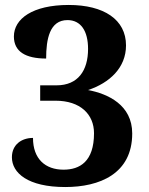

<svg xmlns="http://www.w3.org/2000/svg" viewBox="-20 -744 599 774"><path d="M243 10C381 10 513 -43 513 -206C513 -321 415 -366 335 -381C422 -410 488 -471 488 -561C488 -665 399 -724 257 -724C111 -724 36 -668 36 -597C36 -536 83 -508 166 -508C166 -586 180 -663 252 -663C306 -663 335 -619 335 -547C335 -459 294 -400 208 -400H142V-338H204C304 -338 359 -283 359 -207C359 -92 301 -60 236 -60C163 -60 113 -103 113 -188C67 -188 28 -161 28 -110C28 -47 92 10 243 10Z"/></svg>

Font: Noto Serif Test
Style: Bold
Weight: 700
Version: Version 1.000